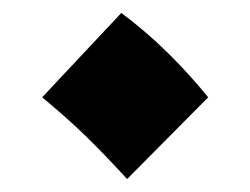

<svg xmlns="http://www.w3.org/2000/svg" viewBox="-20 -451 386 296"><path d="M176 -175 301 -301C264 -346 221 -391 167 -431L45 -301C99 -256 124 -231 176 -175Z"/></svg>

Font: Noto Sans Arabic UI XCn Bk
Style: Regular
Weight: 900
Width: 2
Designer: Monotype Design Team, Nadine Chahine and Nizar Qandah
Foundry: Monotype Imaging Inc.
Version: Version 2.010